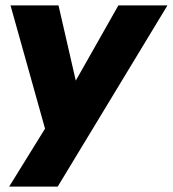

<svg xmlns="http://www.w3.org/2000/svg" viewBox="-20 -512 641 712"><path d="M14 180 147 -35 19 -492H197L261 -213L419 -492H601L194 180Z"/></svg>

Font: Nunito Sans Black
Style: Italic
Weight: 900
Italic angle: -9°
Designer: Vernon Adams
Foundry: Vernon Adams
Version: Version 3.006; ttfautohint (v1.8.3)